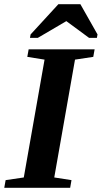

<svg xmlns="http://www.w3.org/2000/svg" viewBox="-30 -888 481 908"><path d="M226.6 -48.8 308.1 -36.1 301.8 0H-9.8L-3.4 -36.1L82.5 -48.8L180.7 -606L99.1 -619.1L105.5 -654.8H417.5L411.1 -619.1L324.7 -606ZM111.8 -709 114.7 -725.1 246.1 -868.2H350.1L431.2 -725.1L428.2 -709H391.1L283.7 -788.1L148.9 -709Z"/></svg>

Font: Tinos
Style: Bold Italic
Weight: 700
Italic angle: -16.333°
Designer: Steve Matteson
Foundry: Monotype Imaging Inc.
Version: Version 1.23